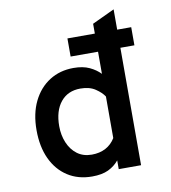

<svg xmlns="http://www.w3.org/2000/svg" viewBox="-82 -793 780 876"><g transform="rotate(-10 308.0 -355.0)"><path d="M275 12Q210 12 161.8 -19.2Q113.5 -50.5 87.2 -107Q61 -163.5 61 -240Q61 -316.5 88.5 -372.8Q116 -429 164.5 -459.8Q213 -490.5 276 -490.5Q319.5 -490.5 349.5 -476.5Q379.5 -462.5 399.5 -441.5V-544H272.5V-628H399.5V-673.5L503 -722V-628H568V-544H503V0H399.5V-40.5Q379.5 -16 350 -2Q320.5 12 275 12ZM290.5 -86.5Q327 -86.5 354.8 -101.2Q382.5 -116 399.5 -144V-336.5Q387 -356 360 -374.2Q333 -392.5 290.5 -392.5Q232.5 -392.5 199.2 -351.8Q166 -311 166 -240Q166 -198 180.8 -163Q195.5 -128 223.2 -107.2Q251 -86.5 290.5 -86.5Z"/></g></svg>

Font: Overpass Mono Light SemiBold
Style: Regular
Weight: 600
Monospace: yes
Version: Version 4.000